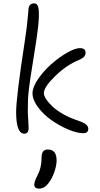

<svg xmlns="http://www.w3.org/2000/svg" viewBox="-20 -743 588 1133"><path d="M124 45.9Q75.2 45.9 75.2 -81.1Q75.2 -168.9 127 -504.9Q139.2 -585.4 143.3 -634.8Q147.5 -684.1 148.9 -694.8Q153.3 -723.1 182.1 -723.1Q197.3 -723.1 204.1 -705.6Q210.9 -688 209.2 -639.4Q207.5 -590.8 194.8 -507.8Q186.5 -452.6 175.3 -383.5Q164.1 -314.5 160.2 -288.1Q156.2 -261.7 151.4 -223.6Q146.5 -185.5 145.3 -157.7Q144 -129.9 144 -92.8Q144 -70.8 146.5 -37.6Q148.9 -4.4 148.9 11.2Q148.9 45.9 124 45.9ZM471.2 43Q434.6 43 383.1 21.2Q331.5 -0.5 284.7 -33.2Q237.8 -65.9 204.8 -109.6Q171.9 -153.3 171.9 -192.9Q171.9 -229 204.8 -276.9Q237.8 -324.7 282.5 -364.3Q327.1 -403.8 375 -431.4Q422.9 -459 451.2 -459Q484.9 -459 484.9 -432.1Q484.9 -417 474.9 -407Q464.8 -397 443.8 -388.2Q372.1 -358.9 305.4 -293.9Q238.8 -229 238.8 -192.9Q238.8 -179.2 251.7 -158.9Q264.6 -138.7 288.1 -116Q311.5 -93.3 351.3 -70.3Q391.1 -47.4 438 -32.2Q475.1 -19.5 488 -8.3Q501 2.9 501 17.1Q501 43 471.2 43ZM210.9 370.1Q182.1 370.1 182.1 346.2Q182.1 329.1 202.1 290Q225.1 246.6 225.1 189.9Q225.1 163.6 233.9 151.4Q242.7 139.2 262.2 139.2Q314 139.2 314 203.1Q314 233.9 300.3 273.2Q286.6 312.5 263.2 341.8Q240.2 370.1 210.9 370.1Z"/></svg>

Font: Shantell Sans Bouncy
Style: Regular
Weight: 300
Designer: Stephen Nixon, Anya Danilova, Shantell Martin
Foundry: Arrow Type
Version: Version 1.006;[9816181b4]